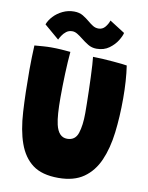

<svg xmlns="http://www.w3.org/2000/svg" viewBox="-97 -957 800 1040"><g transform="rotate(10 303.0 -437.0)"><path d="M296.5 14.5Q206.5 14.5 155.2 -23.8Q104 -62 78.5 -134Q53.5 -204 47.5 -305.5Q41.5 -407 41.5 -536.5Q41.5 -567.5 42.5 -602.5Q43.5 -637.5 45 -669.5Q68 -671.5 91.8 -673.2Q115.5 -675 137 -675Q164.5 -675 192.5 -673.2Q220.5 -671.5 243 -669Q238 -614.5 235.5 -547.2Q233 -480 233 -416.5Q233 -367.5 235.5 -331Q238 -294.5 244 -268.5Q259.5 -202.5 307 -202.5Q351.5 -202.5 365.8 -245.8Q380 -289 380 -356Q380 -375.5 379.5 -407.8Q379 -440 378 -478.2Q377 -516.5 375.5 -553.8Q374 -591 372.2 -620.2Q370.5 -649.5 368.5 -664Q391 -664 420.5 -662.2Q450 -660.5 479.2 -658Q508.5 -655.5 529.8 -653.2Q551 -651 556.5 -649.5Q568.5 -569 568.5 -470Q568.5 -369.5 557.8 -281.5Q547 -193.5 518 -127Q489 -60.5 435.5 -23Q382 14.5 296.5 14.5ZM84.5 -792.5Q93 -816 113.5 -838Q134 -860 163.2 -874Q192.5 -888 225.5 -888Q254.5 -888 274.8 -875.8Q295 -863.5 311.5 -849.5Q325.5 -837.5 339.5 -828.8Q353.5 -820 370.5 -820Q392.5 -820 406.8 -837Q421 -854 427.5 -874L511.5 -820.5Q508.5 -804.5 492.5 -778.2Q476.5 -752 448 -731.2Q419.5 -710.5 379 -710.5Q353 -710.5 331.8 -723.5Q310.5 -736.5 292 -751.5Q277 -763.5 262.8 -772.2Q248.5 -781 234.5 -781Q215 -781 201.2 -770.2Q187.5 -759.5 178.8 -745.8Q170 -732 166 -723Z"/></g></svg>

Font: Grandstander ExtraBold
Style: Regular
Weight: 800
Designer: Tyler Finck
Foundry: Etcetera Type Co
Version: Version 1.200; ttfautohint (v1.8.3)